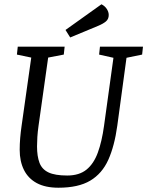

<svg xmlns="http://www.w3.org/2000/svg" viewBox="-20 -866 688 897"><path d="M253 11Q192 11 152 -10.5Q112 -32 92 -72Q72 -112 72 -166Q72 -218 81 -279L126 -597L59 -611L63 -648H282L278 -611L205 -597L160 -278Q156 -250 154.5 -226Q153 -202 153 -182Q153 -136 164.5 -105.5Q176 -75 206.5 -60.5Q237 -46 294 -46Q350 -46 384 -73.5Q418 -101 437 -153Q456 -205 466 -278L510 -596L443 -611L447 -648H648L644 -611L571 -596L528 -279Q515 -184 486 -119.5Q457 -55 401.5 -22Q346 11 253 11ZM308 -691 286 -726 454 -846Q470 -838 479 -824Q488 -810 488 -796Q488 -777 475 -766Q462 -755 438 -745Z"/></svg>

Font: Faustina VF Beta
Style: Italic
Weight: 400
Italic angle: -8°
Designer: Alfonso Garcia
Foundry: Omnibus-Type
Version: Version 1.006